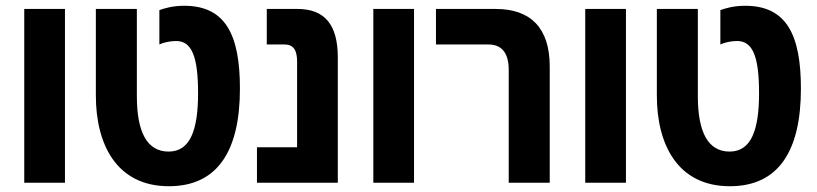

<svg xmlns="http://www.w3.org/2000/svg" viewBox="-20 -633 2830 665"><path d="M64 0H205V-602H64Z M565 12C734 12 811 -111 811 -326C811 -511 762 -613 618 -613C579 -613 552 -605 532 -598V-479C546 -486 570 -491 590 -491C646 -491 666 -433 666 -310C666 -183 639 -108 564 -108C489 -108 454 -176 454 -300V-602H312V-302C312 -134 383 12 565 12Z M870 0H1150V-434C1150 -546 1106 -602 1010 -602H904V-479H965C996 -479 1009 -460 1009 -420V-123H870Z M1273 0H1414V-602H1273Z M1742 0H1884V-403C1884 -536 1818 -602 1697 -602H1490V-479H1671C1717 -479 1742 -451 1742 -390Z M2007 0H2148V-602H2007Z M2508 12C2677 12 2754 -111 2754 -326C2754 -511 2705 -613 2561 -613C2522 -613 2495 -605 2475 -598V-479C2489 -486 2513 -491 2533 -491C2589 -491 2609 -433 2609 -310C2609 -183 2582 -108 2507 -108C2432 -108 2397 -176 2397 -300V-602H2255V-302C2255 -134 2326 12 2508 12Z"/></svg>

Font: Noto Sans Hebrew Condensed
Style: Bold
Weight: 700
Width: 3
Designer: Monotype Design Team
Foundry: Monotype Imaging Inc.
Version: Version 2.004